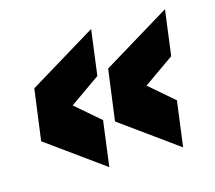

<svg xmlns="http://www.w3.org/2000/svg" viewBox="-75 -667 731 653"><g transform="rotate(-15 290.0 -340.0)"><path d="M275 -415 168 -340 255 -265 234 -105 33 -250 57 -430 296 -575ZM535 -415 428 -340 515 -265 494 -105 293 -250 317 -430 556 -575Z"/></g></svg>

Font: Tanohe Sans Black
Style: Italic
Weight: 900
Designer: Village Type and Design LLC & Cristiano Sobral
Foundry: Cooper Hewitt Smithsonian Design Museum
Version: Version 1.00;January 12, 2020;FontCreator 12.0.0.2547 64-bit